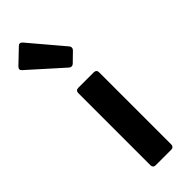

<svg xmlns="http://www.w3.org/2000/svg" viewBox="-296 -801 822 822"><g transform="rotate(-45 115.5 -390.0)"><path d="M-30.3 -692.4 120.1 -557.6C127 -551.8 135.7 -551.8 142.6 -558.6L183.6 -598.6C190.4 -605.5 190.4 -614.3 184.6 -621.1L55.7 -773.4C48.8 -781.2 41 -783.2 33.2 -775.4L-30.3 -714.8C-38.1 -707 -38.1 -699.2 -30.3 -692.4ZM70.3 -453.1V-15.6C70.3 -5.9 76.2 0 85.9 0H180.7C190.4 0 196.3 -5.9 196.3 -15.6V-453.1C196.3 -462.9 190.4 -468.8 180.7 -468.8H85.9C76.2 -468.8 70.3 -462.9 70.3 -453.1Z"/></g></svg>

Font: Ed Sans Neue SemiBold
Style: Regular
Weight: 600
Designer: Stephen Hutchings
Version: Version 1.004;PS 001.004;hotconv 1.0.88;makeotf.lib2.5.64775